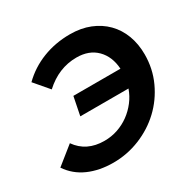

<svg xmlns="http://www.w3.org/2000/svg" viewBox="-169 -871 1043 1042"><g transform="rotate(-30 352.0 -350.0)"><path d="M246 -412H541Q536 -490 489.5 -537Q443 -584 364 -584Q252 -584 162 -501L86 -590Q146 -649 225.5 -680Q305 -711 396 -711Q465 -711 520 -689Q575 -667 614 -627.5Q653 -588 673.5 -533.5Q694 -479 694 -414Q694 -324 658 -246Q622 -168 561.5 -111Q501 -54 421 -21.5Q341 11 254 11Q167 11 99 -19Q31 -49 -10 -110L101 -199Q159 -116 271 -116Q315 -116 354.5 -129.5Q394 -143 427 -167Q460 -191 485.5 -224Q511 -257 525 -297H223Z"/></g></svg>

Font: Argentum Sans Medium
Style: Italic
Weight: 500
Italic angle: -11°
Designer: Julieta Ulanovsky (font), Cristiano Sobral (main changes and remaster)
Foundry: Julieta Ulanovsky (font), Cristiano Sobral (main changes and remaster)
Version: Version 2.007;June 15, 2022;FontCreator 14.0.0.2814 64-bit; 